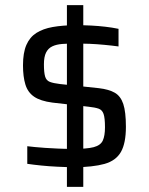

<svg xmlns="http://www.w3.org/2000/svg" viewBox="-20 -716 578 744"><path d="M264.6 -67.5Q234.8 -68.5 202.4 -70Q169.9 -71.5 139.8 -74.6Q109.8 -77.6 85.7 -81.2V-149.4Q98.6 -148 116.4 -146.1Q134.2 -144.1 156 -142.9Q177.8 -141.6 203.8 -140.3Q229.8 -139 259.7 -139Q315.9 -138.6 342.9 -145.7Q369.8 -152.8 378.3 -171.3Q386.8 -189.7 386.8 -222.6Q386.8 -258.6 381.4 -274.3Q376 -290.1 362.2 -294.9Q348.4 -299.8 323.5 -302.4L183.3 -318.4Q136.6 -324.5 112.1 -341.4Q87.6 -358.2 78.4 -388.5Q69.1 -418.7 69.1 -463.1Q69.1 -511.5 82.2 -541.8Q95.3 -572 121 -588.4Q146.7 -604.7 184.1 -611.3Q221.6 -617.9 270.4 -618.5Q304.4 -618.5 333.1 -617Q361.8 -615.5 388.2 -612.4Q414.5 -609.4 439.3 -604.3V-536Q413.9 -539.5 384.9 -542.2Q355.9 -545 327.9 -546.2Q299.9 -547.4 275.4 -547.4Q245 -547.4 221.8 -545.7Q198.6 -544 182.7 -536.4Q166.8 -528.9 158.5 -512.4Q150.2 -495.9 150.2 -466.8Q150.2 -435.2 154.8 -419.6Q159.4 -404 173.2 -398.7Q186.9 -393.4 212.6 -390.4L363.2 -374.3Q401.9 -369.8 424.7 -356.7Q447.5 -343.7 457.7 -313.1Q467.9 -282.5 467.9 -224.8Q467.9 -161.1 448.6 -127.2Q429.2 -93.3 385.1 -80.9Q341 -68.5 264.6 -67.5ZM239.3 8V-696H302.7V8Z"/></svg>

Font: Saira Thin
Style: Regular
Weight: 100
Designer: Hector Gatti with collaboration of the Omnibus-Type team
Foundry: Omnibus-Type
Version: Version 1.101